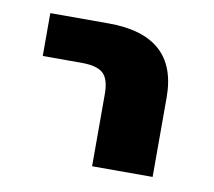

<svg xmlns="http://www.w3.org/2000/svg" viewBox="-48 -574 477 428"><g transform="rotate(10 190.5 -360.0)"><path d="M34 -423V-520H166Q322 -520 322 -380V-200H185V-363Q185 -397 171 -410Q157 -423 122 -423Z"/></g></svg>

Font: Mplus 1p Bold
Style: Bold
Weight: 700
Version: Version 1.061